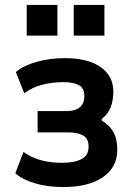

<svg xmlns="http://www.w3.org/2000/svg" viewBox="-20 -746 549 776"><path d="M236 10Q170 10 118.5 -6Q67 -22 42 -46L75 -132Q106 -109 145.5 -98.5Q185 -88 230 -88Q281 -88 309.5 -103Q338 -118 338 -153Q338 -186 316 -198.5Q294 -211 254 -211H132V-297H250Q283 -297 302 -312Q321 -327 321 -358Q321 -390 298.5 -402Q276 -414 235 -414Q191 -414 150.5 -403.5Q110 -393 78 -369L44 -455Q75 -481 128 -496Q181 -511 242 -511Q335 -511 386.5 -475Q438 -439 438 -376Q438 -341 427.5 -313Q417 -285 391 -265V-259Q414 -245 428 -227.5Q442 -210 448 -188.5Q454 -167 454 -140Q454 -70 396 -30Q338 10 236 10ZM278 -602V-726H402V-602ZM88 -602V-726H212V-602Z"/></svg>

Font: Nunito Sans 7pt Condensed
Style: Bold
Weight: 700
Width: 3
Designer: Vernon Adams
Foundry: Vernon Adams
Version: Version 3.101;gftools[0.9.27]